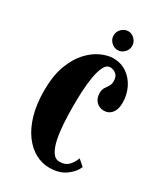

<svg xmlns="http://www.w3.org/2000/svg" viewBox="-172 -736 706 820"><g transform="rotate(30 181.5 -326.0)"><path d="M209.5 11Q174 11 141.2 -6.8Q108.5 -24.5 82.8 -59.2Q57 -94 42 -145.2Q27 -196.5 27 -264Q27 -338 46.2 -389Q65.5 -440 94.8 -471.2Q124 -502.5 156.2 -516.8Q188.5 -531 214 -531Q254 -531 283 -510.5Q312 -490 327.8 -456.8Q343.5 -423.5 343.5 -385.5Q343.5 -352.5 328.8 -334.5Q314 -316.5 291 -316.5Q267.5 -316.5 252.5 -331.8Q237.5 -347 237.5 -373.5Q237.5 -390 244.2 -400.5Q251 -411 257.8 -421.2Q264.5 -431.5 264.5 -447Q264.5 -469.5 251.5 -480.2Q238.5 -491 223 -491Q204.5 -491 193.5 -469Q182.5 -447 176.8 -412.8Q171 -378.5 169.2 -339.8Q167.5 -301 167.5 -268Q167.5 -227.5 170 -186Q172.5 -144.5 179.5 -110Q186.5 -75.5 200 -54.2Q213.5 -33 235 -33Q264.5 -33 280.2 -50.5Q296 -68 303 -89L333 -63Q321.5 -34.5 290.2 -11.8Q259 11 209.5 11ZM212.5 -570Q193.5 -570 179.8 -583.8Q166 -597.5 166 -616Q166 -635 179.8 -649Q193.5 -663 212.5 -663Q230 -663 243.8 -649Q257.5 -635 257.5 -616Q257.5 -597.5 243.8 -583.8Q230 -570 212.5 -570Z"/></g></svg>

Font: Imbue Thin 10pt ExtraBold
Style: Regular
Weight: 800
Version: Version 1.102